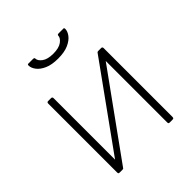

<svg xmlns="http://www.w3.org/2000/svg" viewBox="-203 -874 1006 1006"><g transform="rotate(-45 300.5 -371.0)"><path d="M135 -520V-12Q135 -5 133 -2.5Q131 0 123 0H106Q99 0 97 -2Q95 -4 95 -10V-520Q95 -530 104 -530H126Q135 -530 135 -520ZM506 -520V-12Q506 -5 504 -2.5Q502 0 494 0H477Q470 0 468 -2Q466 -4 466 -10V-520Q466 -530 475 -530H497Q506 -530 506 -520ZM468 -528 494 -504 133 -3 107 -26ZM299 -650Q252 -650 222 -663.5Q192 -677 177.5 -696.5Q163 -716 163 -734Q163 -738 164.5 -740Q166 -742 168 -742H203Q208 -742 211 -740.5Q214 -739 214 -735Q214 -718 235.5 -702Q257 -686 299 -686ZM299 -650V-686Q341 -686 362.5 -702Q384 -718 384 -735Q384 -739 387 -740.5Q390 -742 395 -742H430Q432 -742 433.5 -740Q435 -738 435 -734Q435 -716 420.5 -696.5Q406 -677 376 -663.5Q346 -650 299 -650Z"/></g></svg>

Font: Libre Franklin Thin
Style: Regular
Weight: 100
Designer: Pablo Impallari, Rodrigo Fuenzalida, Nhung Nguyen
Foundry: Impallari Type
Version: Version 3.000